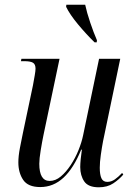

<svg xmlns="http://www.w3.org/2000/svg" viewBox="-20 -786 565 816"><path d="M400 10Q355 10 338 -15Q321 -40 321 -76Q321 -89 323 -110Q325 -131 328 -150H325Q293 -71 250 -31Q207 9 151 9Q99 9 78.5 -21.5Q58 -52 58 -96Q58 -122 64.5 -156.5Q71 -191 77 -219L120 -423Q124 -445 127.5 -465Q131 -485 131 -494Q131 -513 120 -519.5Q109 -526 83 -526H69L71 -536H233L165 -213Q159 -184 153 -147.5Q147 -111 147 -90Q147 -17 191 -17Q216 -17 238.5 -36Q261 -55 280.5 -84.5Q300 -114 313.5 -147.5Q327 -181 333 -210L401 -536H491L418 -186Q413 -160 408.5 -128Q404 -96 404 -73Q404 -44 411 -28.5Q418 -13 436 -13Q453 -13 468 -23.5Q483 -34 499 -51L504 -44Q486 -23 461 -6.5Q436 10 400 10ZM382 -606Q347 -640 312 -682Q277 -724 261 -757L262 -766H342Q349 -733 363.5 -690Q378 -647 392 -615L391 -606Z"/></svg>

Font: Noto Serif Display Condensed
Style: Italic
Weight: 400
Width: 3
Italic angle: -12°
Designer: Monotype Design Team
Foundry: Monotype Imaging Inc.
Version: Version 2.009